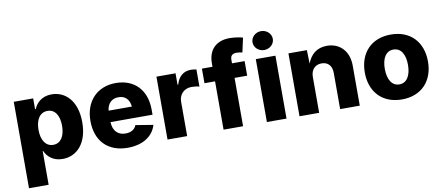

<svg xmlns="http://www.w3.org/2000/svg" viewBox="-80 -1106 3799 1641"><g transform="rotate(-10 1819.0 -285.0)"><path d="M56.2 204.1H226.6V-88.4H230.5C252 -39.1 300.3 7.8 383.8 7.8C504.9 7.8 602.5 -87.4 602.5 -272.5C602.5 -463.9 499.5 -552.7 384.8 -552.7C297.9 -552.7 251 -501.5 230.5 -452.1H224.6V-545.9H56.2ZM325.7 -125C260.7 -125 222.7 -183.1 222.7 -272.5C222.7 -362.8 260.7 -419.4 325.7 -419.4C391.6 -419.4 427.2 -361.3 427.2 -272.5C427.2 -183.6 391.1 -125 325.7 -125Z M948.2 10.3C1080.6 10.3 1169.9 -49.8 1197.3 -144.5L1045.4 -169.4C1031.7 -132.8 997.1 -113.3 951.2 -113.3C886.7 -113.3 843.3 -152.3 840.3 -231.4H1205.1V-274.4C1205.1 -454.6 1095.2 -552.7 941.9 -552.7C777.8 -552.7 672.9 -439.5 672.9 -271C672.9 -96.2 776.9 10.3 948.2 10.3ZM841.3 -330.6C847.7 -390.6 883.3 -429.2 943.4 -429.2C1002.9 -429.2 1036.6 -392.6 1043.5 -330.6Z M1294.4 0H1464.8V-297.9C1464.8 -363.3 1511.2 -407.2 1574.2 -407.2C1594.7 -407.2 1625.5 -403.8 1641.6 -398.4V-546.9C1627.4 -550.3 1609.4 -552.7 1593.3 -552.7C1533.2 -552.7 1485.4 -518.1 1465.8 -446.3H1460V-545.9H1294.4Z M2059.6 -545.9H1950.2V-576.7C1950.2 -608.9 1963.9 -628.4 2004.4 -628.4C2021.5 -628.4 2041 -625 2053.7 -621.6L2081.1 -746.1C2061 -752 2014.6 -761.7 1966.3 -761.7C1856.9 -761.7 1780.8 -700.2 1780.8 -575.2V-545.9H1689V-419.4H1780.8V0H1950.2V-419.4H2059.6Z M2156.7 0H2327.1V-545.9H2156.7ZM2241.7 -609.9C2290.5 -609.9 2330.1 -646.5 2330.1 -691.9C2330.1 -737.3 2290.5 -773.9 2241.7 -773.9C2193.4 -773.9 2153.8 -737.3 2153.8 -691.9C2153.8 -646.5 2193.4 -609.9 2241.7 -609.9Z M2610.4 -311.5C2610.4 -375 2647.9 -412.6 2703.6 -412.6C2759.3 -412.6 2792.5 -376 2792.5 -314.5V0H2962.9V-347.7C2962.9 -471.2 2888.2 -552.7 2773.9 -552.7C2685.5 -552.7 2631.8 -503.9 2603 -428.2L2600.1 -545.9H2439.9V0H2610.4Z M3328.6 10.3C3499 10.3 3602.5 -103 3602.5 -271C3602.5 -439.5 3499 -552.7 3328.6 -552.7C3157.7 -552.7 3054.2 -439.5 3054.2 -271C3054.2 -103 3157.7 10.3 3328.6 10.3ZM3328.6 -120.1C3263.2 -120.1 3228 -181.2 3228 -272C3228 -363.3 3263.2 -422.4 3328.6 -422.4C3394 -422.4 3429.2 -363.3 3429.2 -272C3429.2 -181.2 3394 -120.1 3328.6 -120.1Z"/></g></svg>

Font: Inter ExtraBold
Style: Regular
Weight: 800
Designer: Rasmus Andersson
Foundry: rsms
Version: Version 4.001;git-9221beed3